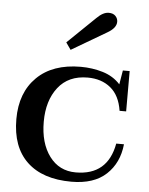

<svg xmlns="http://www.w3.org/2000/svg" viewBox="-52 -762 633 816"><g transform="rotate(5 264.0 -354.5)"><path d="M210 -578 328 -692Q355 -719 379 -719Q398 -719 408 -708.5Q418 -698 418 -684Q418 -657 379 -635L231 -548ZM27 -235Q27 -348 94 -414Q161 -480 281 -480Q330 -480 375 -466.5Q420 -453 450 -420L460 -480H489V-308H461Q451 -373 412 -405Q373 -437 314 -437Q232 -437 188 -380.5Q144 -324 144 -234Q144 -143 185.5 -87Q227 -31 298 -31Q434 -31 459 -168H492Q484 -88 431.5 -39Q379 10 283 10Q160 10 93.5 -53Q27 -116 27 -235Z"/></g></svg>

Font: Taviraj Medium
Style: Regular
Weight: 500
Designer: Katatrad Team
Foundry: CadsonDemak
Version: Version 1.001